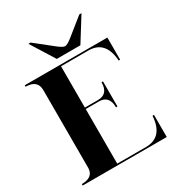

<svg xmlns="http://www.w3.org/2000/svg" viewBox="-202 -980 1008 1101"><g transform="rotate(-30 302.5 -429.5)"><path d="M332 -742.2Q346.7 -742.2 378.9 -767.6L493.2 -859.4H507.8L410.2 -703.1H253.9L156.2 -859.4H170.9L286.1 -767.6Q318.4 -742.2 332 -742.2ZM19.5 -664.1H566.4V-517.6H556.6Q547.9 -654.3 434.6 -654.3H253.9V-380.9H340.8Q409.2 -380.9 409.2 -459H418.9V-293H409.2Q409.2 -371.1 340.8 -371.1H253.9V-9.8H444.3Q557.6 -9.8 566.4 -146.5H576.2V0H19.5V-9.8Q94.7 -9.8 97.7 -69.3V-585.9Q97.7 -654.3 19.5 -654.3Z"/></g></svg>

Font: spinwerad
Style: Bold
Weight: 700
Width: 7
Version: Version 0.3